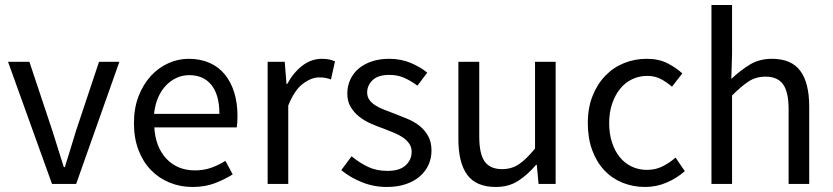

<svg xmlns="http://www.w3.org/2000/svg" viewBox="-20 -732 3313 764"><path d="M12 -486H97L189 -210Q200 -174 211.5 -138Q223 -102 234 -67H238Q249 -102 260 -138Q271 -174 282 -210L374 -486H455L283 0H187Z M513 -242Q513 -302 531.5 -349.5Q550 -397 580.5 -430Q611 -463 650 -480.5Q689 -498 731 -498Q777 -498 813.5 -482Q850 -466 874.5 -436Q899 -406 912 -364Q925 -322 925 -270Q925 -243 922 -225H594Q599 -146 642.5 -100Q686 -54 756 -54Q791 -54 820.5 -64.5Q850 -75 877 -92L906 -38Q874 -18 835 -3Q796 12 746 12Q697 12 654.5 -5.5Q612 -23 580.5 -55.5Q549 -88 531 -135Q513 -182 513 -242ZM853 -279Q853 -354 821.5 -393.5Q790 -433 733 -433Q707 -433 683.5 -422.5Q660 -412 641 -392.5Q622 -373 609.5 -344.5Q597 -316 593 -279Z M1045 -486H1113L1120 -398H1123Q1148 -444 1183.5 -471Q1219 -498 1261 -498Q1290 -498 1313 -488L1297 -416Q1285 -420 1275 -422Q1265 -424 1250 -424Q1219 -424 1185.5 -399Q1152 -374 1127 -312V0H1045Z M1379 -110Q1411 -84 1444.5 -68Q1478 -52 1522 -52Q1570 -52 1594 -74Q1618 -96 1618 -128Q1618 -147 1608 -161Q1598 -175 1582.5 -185.5Q1567 -196 1547 -204Q1527 -212 1507 -220Q1481 -229 1455 -240.5Q1429 -252 1408.5 -268.5Q1388 -285 1375 -307Q1362 -329 1362 -360Q1362 -389 1373.5 -414.5Q1385 -440 1406.5 -458.5Q1428 -477 1459 -487.5Q1490 -498 1529 -498Q1575 -498 1613.5 -482Q1652 -466 1680 -443L1641 -391Q1616 -410 1589 -422Q1562 -434 1530 -434Q1484 -434 1462.5 -413Q1441 -392 1441 -364Q1441 -347 1450 -334.5Q1459 -322 1474 -312.5Q1489 -303 1508.5 -295.5Q1528 -288 1549 -280Q1575 -270 1601.5 -259Q1628 -248 1649 -231.5Q1670 -215 1683.5 -191Q1697 -167 1697 -133Q1697 -103 1685.5 -77Q1674 -51 1651.5 -31Q1629 -11 1595.5 0.5Q1562 12 1519 12Q1467 12 1420 -7Q1373 -26 1338 -55Z M1804 -486H1887V-189Q1887 -120 1908.5 -89.5Q1930 -59 1978 -59Q2016 -59 2045 -78.5Q2074 -98 2109 -141V-486H2191V0H2123L2116 -76H2113Q2079 -36 2041.5 -12Q2004 12 1953 12Q1875 12 1839.5 -36Q1804 -84 1804 -178Z M2319 -242Q2319 -303 2338 -350.5Q2357 -398 2389 -431Q2421 -464 2463.5 -481Q2506 -498 2553 -498Q2601 -498 2635.5 -480.5Q2670 -463 2695 -440L2654 -387Q2632 -406 2608.5 -418Q2585 -430 2556 -430Q2523 -430 2495 -416.5Q2467 -403 2447 -378Q2427 -353 2415.5 -318.5Q2404 -284 2404 -242Q2404 -200 2415 -166Q2426 -132 2445.5 -107.5Q2465 -83 2493 -69.5Q2521 -56 2554 -56Q2589 -56 2617.5 -70.5Q2646 -85 2668 -105L2705 -51Q2672 -22 2631.5 -5Q2591 12 2547 12Q2499 12 2457 -5Q2415 -22 2384.5 -54.5Q2354 -87 2336.5 -134.5Q2319 -182 2319 -242Z M2811 -712H2893V-518L2890 -418Q2925 -451 2963 -474.5Q3001 -498 3052 -498Q3129 -498 3164.5 -450Q3200 -402 3200 -308V0H3118V-297Q3118 -366 3096 -396.5Q3074 -427 3026 -427Q2988 -427 2959 -408Q2930 -389 2893 -352V0H2811Z"/></svg>

Font: Myanmar Sanpya
Style: Regular
Weight: 400
Designer: Danh Hong
Foundry: Google Inc.
Version: Version 2.00 November 22, 2015